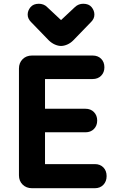

<svg xmlns="http://www.w3.org/2000/svg" viewBox="-20 -993 621 1013"><path d="M148.9 0Q118.8 0 99.4 -19.1Q80 -38.2 80 -68V-631.2Q80 -661.4 99.3 -680.7Q118.6 -700 148.8 -700H217.5V0ZM171.8 -576V-700H468.8Q496.5 -700 513.6 -682.9Q530.8 -665.7 530.8 -638Q530.8 -610.8 513.6 -593.4Q496.5 -576 468.8 -576ZM172.5 -295V-419.2H430.8Q458.5 -419.2 475.6 -401.7Q492.8 -384.1 492.8 -357Q492.8 -329.8 475.6 -312.4Q458.5 -295 430.8 -295ZM182.5 0V-127.2H480.5Q508.2 -127.2 525.4 -109.7Q542.5 -92.2 542.5 -63.8Q542.5 -36 525.4 -18Q508.2 0 480.5 0ZM185.2 -973.2Q196.8 -973.2 208.4 -969Q220 -964.8 229.2 -955.2L348.8 -843.2H255.2L374.8 -955.2Q384.8 -964.8 396 -969Q407.2 -973.2 418.8 -973.2Q448.8 -973.2 463.4 -955.2Q478 -937.2 478 -916Q478 -904.8 473.5 -895.1Q469 -885.5 461 -877.5L366.5 -780Q352.2 -765.5 334.8 -758Q317.2 -750.5 302 -750.5Q286.8 -750.5 269.6 -758Q252.5 -765.5 237.5 -780L143 -877.5Q135.2 -885.5 130.6 -895.1Q126 -904.8 126 -916Q126 -937.2 141 -955.2Q156 -973.2 185.2 -973.2Z"/></svg>

Font: National Park
Style: Regular
Weight: 400
Designer: Andrea Herstowski, Ben Hoepner
Version: Version 1.009